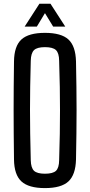

<svg xmlns="http://www.w3.org/2000/svg" viewBox="-20 -980 474 1008"><path d="M216 7.5Q130.5 7.5 92.5 -27.5Q54.5 -62.5 53.5 -142.5Q52.5 -216 52 -279.2Q51.5 -342.5 51.5 -402.2Q51.5 -462 52 -524.2Q52.5 -586.5 53.5 -657.5Q54.5 -738 92.5 -772.8Q130.5 -807.5 216 -807.5Q301.5 -807.5 339.2 -772.8Q377 -738 379 -657.5Q380.5 -586 381.2 -523.8Q382 -461.5 382 -401.8Q382 -342 381.2 -279Q380.5 -216 379 -142.5Q377 -62.5 339.2 -27.5Q301.5 7.5 216 7.5ZM216 -68Q257.5 -68 273.8 -83.2Q290 -98.5 290.5 -139Q293 -213.5 294 -276.8Q295 -340 295 -399.8Q295 -459.5 294 -523Q293 -586.5 290.5 -661Q290 -701.5 273.8 -717Q257.5 -732.5 216 -732.5Q175 -732.5 158.8 -717Q142.5 -701.5 141.5 -661Q139.5 -588 138.5 -525.2Q137.5 -462.5 137.5 -402.8Q137.5 -343 138.5 -279Q139.5 -215 141.5 -139Q142.5 -98.5 158.8 -83.2Q175 -68 216 -68ZM109.5 -840.5 187 -960.5H245L322.5 -840.5H259L216 -911L173.5 -840.5Z"/></svg>

Font: Big Shoulders Text Thin Medium
Style: Regular
Weight: 500
Version: Version 2.002